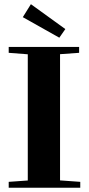

<svg xmlns="http://www.w3.org/2000/svg" viewBox="-20 -884 419 904"><path d="M259.3 -706.5 87.4 -803.2 125.5 -864.3 287.6 -747.1ZM21 0V-27.8L110.8 -34.2V-628.4L21 -635.3V-663.1H352.5V-635.3L262.7 -628.9V-34.7L357.9 -27.8V0Z"/></svg>

Font: Elstob 14pt
Style: Bold
Weight: 700
Designer: Peter S. Baker
Version: Version 1.015